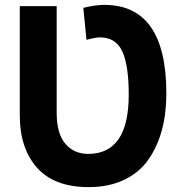

<svg xmlns="http://www.w3.org/2000/svg" viewBox="-20 -735 745 786"><path d="M661 -352Q661 -271 643 -203.5Q625 -136 588 -82.5Q551 -29 488.5 1Q426 31 343 31Q202 31 131.5 -48.5Q61 -128 61 -263V-710H212V-274Q212 -188 247.5 -146.5Q283 -105 341 -105Q507 -105 507 -347Q507 -468 480.5 -525Q454 -582 389 -582Q372 -582 334 -572L321 -703Q371 -715 407 -715Q661 -715 661 -352Z"/></svg>

Font: Repo
Style: Bold
Weight: 700
Designer: Stefan Peev
Foundry: Context Ltd
Version: Version 001.000